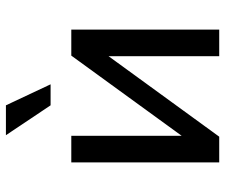

<svg xmlns="http://www.w3.org/2000/svg" viewBox="-76 -685 761 649"><g transform="rotate(-90 304.5 -360.5)"><path d="M80 -500H170V-127L441 -500H529V0H439V-374L167 0H80ZM172 -721H273L344 -570H273Z"/></g></svg>

Font: Moderustic
Style: Regular
Weight: 400
Designer: Tural Alisoy
Foundry: TAFT Foundry
Version: Version 2.120